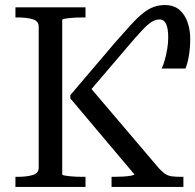

<svg xmlns="http://www.w3.org/2000/svg" viewBox="-20 -739 772 759"><path d="M41 0V-40H50Q85 -40 109 -47Q133 -54 133 -76V-634Q133 -656 109 -663Q85 -670 50 -670H41V-710H318V-670H309Q295 -670 280.5 -669.5Q266 -669 253.5 -667.5Q241 -666 233.5 -664.5Q226 -663 226 -660V-50Q226 -47 233.5 -45.5Q241 -44 253.5 -42.5Q266 -41 280.5 -40.5Q295 -40 309 -40H318V0ZM631 -719Q668 -719 690 -699.5Q712 -680 722 -649.5Q732 -619 732 -586Q732 -549 726.5 -517.5Q721 -486 713 -468H619Q626 -482 631.5 -502Q637 -522 641 -545Q645 -568 645 -591Q645 -625 637 -643.5Q629 -662 610 -662Q596 -662 580.5 -653Q565 -644 542 -619.5Q519 -595 480 -549L322 -364L324 -408L608 -74Q621 -60 632.5 -52Q644 -44 659 -42Q674 -40 697 -40H705V0H421V-40H432Q448 -40 466.5 -41Q485 -42 498 -44.5Q511 -47 511 -50L258 -350V-363L435 -571Q471 -612 497.5 -641Q524 -670 545.5 -687Q567 -704 587.5 -711.5Q608 -719 631 -719Z"/></svg>

Font: Roboto Serif 72pt
Style: Regular
Weight: 400
Designer: Greg Gazdowicz
Foundry: Commercial Type
Version: Version 1.008